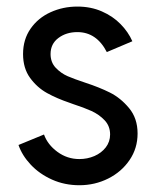

<svg xmlns="http://www.w3.org/2000/svg" viewBox="-20 -545 474 573"><path d="M35.2 -112.3 111.3 -143.6Q122.1 -113.3 151.4 -91.8Q180.7 -70.3 216.8 -70.3Q240.7 -70.3 261.7 -79.3Q282.7 -88.4 295.7 -105.2Q308.6 -122.1 308.6 -143.6Q308.6 -168.9 292 -186.3Q275.4 -203.6 252.7 -213.9Q230 -224.1 198.2 -234.4Q196.3 -235.4 187.5 -238.3Q149.9 -251 120.4 -267.3Q90.8 -283.7 69.8 -312.5Q48.8 -341.3 48.8 -383.8Q48.8 -427.2 71.3 -459.5Q93.8 -491.7 130.9 -508.5Q168 -525.4 210.9 -525.4Q251 -525.4 283.9 -511Q316.9 -496.6 339.8 -473.1Q362.8 -449.7 375 -421.9L298.8 -389.6Q268.1 -449.2 210.9 -449.2Q177.7 -449.2 154.3 -431.6Q130.9 -414.1 130.9 -383.8Q130.9 -358.9 146.5 -342.5Q162.1 -326.2 181.9 -317.6Q201.7 -309.1 235.4 -297.9Q275.9 -284.7 307.9 -268.8Q339.8 -252.9 365.2 -222.4Q390.6 -191.9 390.6 -146.5Q390.6 -102.5 366.7 -67.4Q342.8 -32.2 303 -12.2Q263.2 7.8 216.8 7.8Q172.9 7.8 135.3 -9Q97.7 -25.9 71.8 -53.5Q45.9 -81.1 35.2 -112.3Z"/></svg>

Font: Reddit Sans Fudge
Style: Regular
Weight: 400
Designer: Stephen Hutchings
Foundry: Reddit
Version: Version 1.011